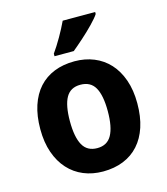

<svg xmlns="http://www.w3.org/2000/svg" viewBox="-115 -855 828 954"><g transform="rotate(-15 299.5 -378.0)"><path d="M202.1 -273.9Q202.1 -192.4 225.1 -151.1Q248 -109.9 299.8 -109.9Q351.1 -109.9 374 -151.4Q397 -192.9 397 -273.9Q397 -355.5 374 -395.8Q351.1 -436 298.8 -436Q247.6 -436 224.9 -395.8Q202.1 -355.5 202.1 -273.9ZM548.8 -273.9Q548.8 -205.6 531.5 -152.8Q514.2 -100.1 481.7 -64Q449.2 -27.8 402.6 -9Q356 9.8 297.9 9.8Q243.7 9.8 198.2 -9Q152.8 -27.8 119.9 -64Q86.9 -100.1 68.4 -152.8Q49.8 -205.6 49.8 -273.9Q49.8 -341.8 67.1 -394.5Q84.5 -447.3 116.9 -483.2Q149.4 -519 195.8 -537.6Q242.2 -556.2 300.8 -556.2Q355 -556.2 400.4 -537.6Q445.8 -519 478.8 -483.2Q511.7 -447.3 530.3 -394.5Q548.8 -341.8 548.8 -273.9ZM211.9 -606V-619.1Q222.2 -633.3 233.9 -651.9Q245.6 -670.4 257.1 -690.2Q268.6 -710 278.8 -729.7Q289.1 -749.5 296.9 -766.1H463.9V-755.9Q458.5 -747.1 448.2 -735.1Q438 -723.1 424.8 -709.5Q411.6 -695.8 396.5 -681.4Q381.3 -667 366 -653.3Q350.6 -639.6 336.4 -627.4Q322.3 -615.2 311 -606Z"/></g></svg>

Font: Droid Sans
Style: Bold
Weight: 700
Foundry: Ascender Corporation
Version: Version 1.00 build 112